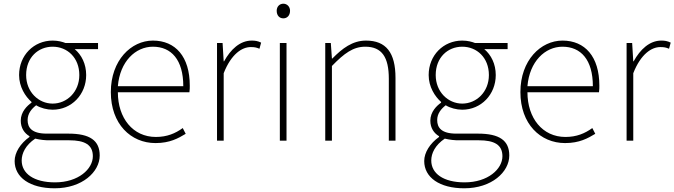

<svg xmlns="http://www.w3.org/2000/svg" viewBox="-20 -759 3639 1036"><path d="M275 257C423 257 518 169 518 80C518 -1 465 -38 349 -38H232C151 -38 129 -71 129 -111C129 -147 151 -172 175 -191C199 -176 234 -167 264 -167C366 -167 445 -249 445 -354C445 -414 420 -463 383 -494H509V-527H333C318 -533 294 -540 264 -540C163 -540 83 -461 83 -354C83 -290 117 -238 150 -209V-205C127 -189 92 -156 92 -108C92 -68 112 -40 139 -24V-20C90 15 59 64 59 110C59 198 141 257 275 257ZM264 -200C188 -200 121 -263 121 -354C121 -449 186 -507 264 -507C343 -507 408 -448 408 -354C408 -263 341 -200 264 -200ZM277 225C162 225 97 177 97 107C97 68 118 24 170 -11C199 -4 227 -2 234 -2H354C437 -2 481 22 481 84C481 153 403 225 277 225Z M819 13C897 13 942 -13 982 -37L966 -68C926 -39 881 -20 821 -20C697 -20 616 -122 616 -261H1002C1004 -275 1004 -286 1004 -297C1004 -453 927 -540 805 -540C688 -540 578 -434 578 -262C578 -90 686 13 819 13ZM616 -294C627 -427 711 -507 805 -507C904 -507 969 -437 969 -294Z M1151 0H1187V-364C1228 -468 1286 -505 1333 -505C1354 -505 1363 -503 1380 -496L1389 -529C1371 -538 1356 -540 1338 -540C1275 -540 1224 -492 1189 -428H1187L1181 -527H1151Z M1490 0H1526V-527H1490ZM1509 -660C1529 -660 1545 -675 1545 -701C1545 -723 1529 -739 1509 -739C1488 -739 1473 -723 1473 -701C1473 -675 1488 -660 1509 -660Z M1735 0H1771V-403C1838 -472 1886 -507 1951 -507C2041 -507 2078 -450 2078 -334V0H2114V-339C2114 -475 2063 -540 1955 -540C1882 -540 1827 -498 1773 -443H1771L1765 -527H1735Z M2485 257C2633 257 2728 169 2728 80C2728 -1 2675 -38 2559 -38H2442C2361 -38 2339 -71 2339 -111C2339 -147 2361 -172 2385 -191C2409 -176 2444 -167 2474 -167C2576 -167 2655 -249 2655 -354C2655 -414 2630 -463 2593 -494H2719V-527H2543C2528 -533 2504 -540 2474 -540C2373 -540 2293 -461 2293 -354C2293 -290 2327 -238 2360 -209V-205C2337 -189 2302 -156 2302 -108C2302 -68 2322 -40 2349 -24V-20C2300 15 2269 64 2269 110C2269 198 2351 257 2485 257ZM2474 -200C2398 -200 2331 -263 2331 -354C2331 -449 2396 -507 2474 -507C2553 -507 2618 -448 2618 -354C2618 -263 2551 -200 2474 -200ZM2487 225C2372 225 2307 177 2307 107C2307 68 2328 24 2380 -11C2409 -4 2437 -2 2444 -2H2564C2647 -2 2691 22 2691 84C2691 153 2613 225 2487 225Z M3029 13C3107 13 3152 -13 3192 -37L3176 -68C3136 -39 3091 -20 3031 -20C2907 -20 2826 -122 2826 -261H3212C3214 -275 3214 -286 3214 -297C3214 -453 3137 -540 3015 -540C2898 -540 2788 -434 2788 -262C2788 -90 2896 13 3029 13ZM2826 -294C2837 -427 2921 -507 3015 -507C3114 -507 3179 -437 3179 -294Z M3361 0H3397V-364C3438 -468 3496 -505 3543 -505C3564 -505 3573 -503 3590 -496L3599 -529C3581 -538 3566 -540 3548 -540C3485 -540 3434 -492 3399 -428H3397L3391 -527H3361Z"/></svg>

Font: Source Han Sans JP VF
Style: Regular
Weight: 250
Designer: Ryoko NISHIZUKA 西塚涼子 (kana, bopomofo & ideographs); Paul D. Hunt (Latin, Greek & Cyrillic); Sandoll Communications 산돌커뮤니
Foundry: Adobe
Version: Version 2.004;hotconv 1.0.118;makeotfexe 2.5.65603